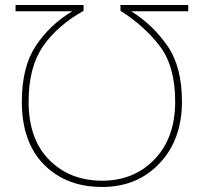

<svg xmlns="http://www.w3.org/2000/svg" viewBox="-20 -734 811 765"><path d="M387 -14Q259 -14 176.5 -96.5Q94 -179 94 -329Q94 -466 151 -549Q208 -632 313 -691V-714H42V-689H268Q179 -636 123 -552Q67 -468 67 -329Q67 -167 155.5 -78Q244 11 387 11Q527 11 616 -83.5Q705 -178 705 -329Q705 -468 647 -551.5Q589 -635 503 -689H730V-714H460V-691Q555 -631 616.5 -550.5Q678 -470 678 -329Q678 -185 596 -99.5Q514 -14 387 -14Z"/></svg>

Font: Noto Sans UI Thin
Style: Regular
Weight: 250
Designer: Monotype Design Team
Foundry: Monotype Imaging Inc.
Version: Version 1.901